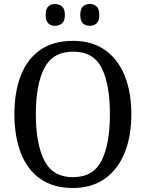

<svg xmlns="http://www.w3.org/2000/svg" viewBox="-20 -929 729 959"><path d="M344 10Q246 10 181 -36Q116 -82 84 -165Q52 -248 52 -359Q52 -470 84 -552Q116 -634 181 -679.5Q246 -725 345 -725Q439 -725 504 -679.5Q569 -634 602.5 -551.5Q636 -469 636 -358Q636 -247 602 -164.5Q568 -82 503 -36Q438 10 344 10ZM344 -44Q446 -44 487.5 -127Q529 -210 529 -358Q529 -507 488 -589Q447 -671 345 -671Q244 -671 201.5 -589Q159 -507 159 -358Q159 -210 201.5 -127Q244 -44 344 -44ZM429 -800Q408 -800 394.5 -812Q381 -824 381 -854Q381 -885 394.5 -897Q408 -909 429 -909Q448 -909 462 -897Q476 -885 476 -854Q476 -824 462 -812Q448 -800 429 -800ZM255 -800Q235 -800 221.5 -812Q208 -824 208 -854Q208 -885 221.5 -897Q235 -909 255 -909Q275 -909 289.5 -897Q304 -885 304 -854Q304 -824 289.5 -812Q275 -800 255 -800Z"/></svg>

Font: Noto Serif SemiCondensed
Style: Regular
Weight: 400
Width: 4
Designer: Monotype Design Team
Foundry: Monotype Imaging Inc.
Version: Version 2.013